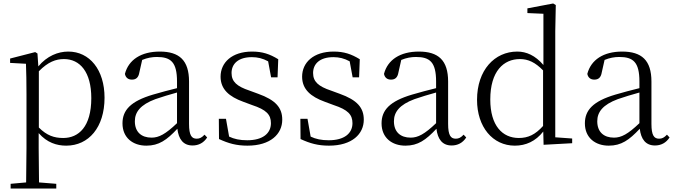

<svg xmlns="http://www.w3.org/2000/svg" viewBox="-20 -822 3875 1102"><path d="M360 14C489 14 580 -91 580 -261C580 -422 494 -526 372 -526C313 -526 250 -501 200 -441L195 -515L182 -523L38 -486V-461L129 -456C131 -406 132 -351 132 -282V30L130 225L41 233V260H303V233L204 225L202 30V-58C250 -3 306 14 360 14ZM203 -413C256 -467 301 -483 347 -483C439 -483 504 -409 504 -259C504 -94 431 -30 343 -30C291 -30 249 -44 203 -90Z M1085 13C1120 13 1149 -2 1169 -33L1154 -49C1138 -32 1126 -26 1109 -26C1080 -26 1065 -45 1065 -111V-354C1065 -476 1009 -526 897 -526C790 -526 718 -479 697 -398C701 -377 715 -365 737 -365C760 -365 775 -376 780 -407L796 -478C825 -490 853 -495 880 -495C960 -495 996 -466 996 -354V-316C951 -305 902 -292 858 -279C730 -241 683 -190 683 -114C683 -31 743 14 820 14C892 14 937 -18 998 -83C1005 -23 1032 13 1085 13ZM996 -115C930 -52 892 -32 850 -32C792 -32 754 -64 754 -126C754 -179 786 -221 872 -253C909 -266 953 -279 996 -291Z M1400 14C1533 14 1600 -53 1600 -135C1600 -204 1562 -248 1461 -284L1412 -302C1340 -326 1309 -353 1309 -403C1309 -456 1348 -494 1426 -494C1458 -494 1488 -487 1519 -470L1536 -378H1573L1577 -482C1528 -512 1486 -526 1427 -526C1311 -526 1246 -463 1246 -382C1246 -309 1296 -267 1376 -238L1427 -219C1509 -192 1535 -164 1535 -115C1535 -57 1489 -17 1399 -17C1356 -17 1324 -24 1295 -38L1277 -140H1236L1237 -24C1291 1 1337 14 1400 14Z M1868 14C2001 14 2068 -53 2068 -135C2068 -204 2030 -248 1929 -284L1880 -302C1808 -326 1777 -353 1777 -403C1777 -456 1816 -494 1894 -494C1926 -494 1956 -487 1987 -470L2004 -378H2041L2045 -482C1996 -512 1954 -526 1895 -526C1779 -526 1714 -463 1714 -382C1714 -309 1764 -267 1844 -238L1895 -219C1977 -192 2003 -164 2003 -115C2003 -57 1957 -17 1867 -17C1824 -17 1792 -24 1763 -38L1745 -140H1704L1705 -24C1759 1 1805 14 1868 14Z M2572 13C2607 13 2636 -2 2656 -33L2641 -49C2625 -32 2613 -26 2596 -26C2567 -26 2552 -45 2552 -111V-354C2552 -476 2496 -526 2384 -526C2277 -526 2205 -479 2184 -398C2188 -377 2202 -365 2224 -365C2247 -365 2262 -376 2267 -407L2283 -478C2312 -490 2340 -495 2367 -495C2447 -495 2483 -466 2483 -354V-316C2438 -305 2389 -292 2345 -279C2217 -241 2170 -190 2170 -114C2170 -31 2230 14 2307 14C2379 14 2424 -18 2485 -83C2492 -23 2519 13 2572 13ZM2483 -115C2417 -52 2379 -32 2337 -32C2279 -32 2241 -64 2241 -126C2241 -179 2273 -221 2359 -253C2396 -266 2440 -279 2483 -291Z M3100 9 3264 0V-27L3167 -34V-643L3170 -793L3155 -802L3007 -774V-747L3099 -743V-449C3052 -504 3001 -526 2949 -526C2819 -526 2718 -420 2718 -249C2718 -93 2808 14 2935 14C2998 14 3054 -11 3098 -67ZM3097 -99C3052 -49 3011 -30 2958 -30C2864 -30 2794 -100 2794 -251C2794 -414 2871 -483 2964 -483C3012 -483 3052 -464 3097 -418Z M3739 13C3774 13 3803 -2 3823 -33L3808 -49C3792 -32 3780 -26 3763 -26C3734 -26 3719 -45 3719 -111V-354C3719 -476 3663 -526 3551 -526C3444 -526 3372 -479 3351 -398C3355 -377 3369 -365 3391 -365C3414 -365 3429 -376 3434 -407L3450 -478C3479 -490 3507 -495 3534 -495C3614 -495 3650 -466 3650 -354V-316C3605 -305 3556 -292 3512 -279C3384 -241 3337 -190 3337 -114C3337 -31 3397 14 3474 14C3546 14 3591 -18 3652 -83C3659 -23 3686 13 3739 13ZM3650 -115C3584 -52 3546 -32 3504 -32C3446 -32 3408 -64 3408 -126C3408 -179 3440 -221 3526 -253C3563 -266 3607 -279 3650 -291Z"/></svg>

Font: Noto Serif KR Light
Style: Regular
Weight: 300
Designer: Ryoko NISHIZUKA 西塚涼子 (kana & ideographs); Frank Grießhammer (Latin, Greek & Cyrillic); Wenlong ZHANG 张文龙 (bopomofo); San
Foundry: Adobe
Version: Version 2.001;hotconv 1.1.0;makeotfexe 2.6.0